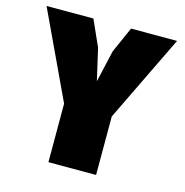

<svg xmlns="http://www.w3.org/2000/svg" viewBox="-104 -795 857 891"><g transform="rotate(15 325.0 -349.0)"><path d="M207 0V-281L11 -698H236L292 -573L327 -421L362 -574L417 -698H638L436 -281V0Z"/></g></svg>

Font: Azeret Mono Thin Black
Style: Regular
Weight: 900
Version: Version 1.002